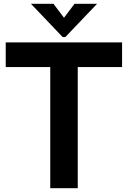

<svg xmlns="http://www.w3.org/2000/svg" viewBox="-20 -985 670 1005"><path d="M387 0H243V-634H10V-763H619V-634H387ZM322 -791H308L142 -965H260L315 -892L370 -965H488Z"/></svg>

Font: Open Sauce One
Style: Bold
Weight: 700
Designer: Alfredo Marco Pradil
Foundry: Creative Sauce Fz LLC
Version: Version 1.477